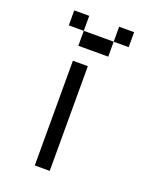

<svg xmlns="http://www.w3.org/2000/svg" viewBox="-153 -1003 806 1005"><g transform="rotate(20 250.0 -500.5)"><path d="M83.3 -916.7H166.7V-833.3H83.3ZM166.7 -83.3V-666.7H250V-83.3ZM166.7 -833.3H333.3V-750H166.7ZM416.7 -916.7V-833.3H333.3V-916.7Z"/></g></svg>

Font: GalmuriMono11 Regular
Style: Regular
Weight: 400
Designer: Lee Minseo (quiple)
Version: Version 2.399;hotconv 1.1.1;makeotfexe 2.6.0 DEVELOPMENT